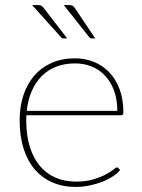

<svg xmlns="http://www.w3.org/2000/svg" viewBox="-20 -731 558 757"><path d="M442.5 -294Q442.5 -338.5 429.8 -373.2Q417 -408 394.8 -432Q372.5 -456 342 -468.5Q311.5 -481 276 -481Q234 -481 200.8 -467.8Q167.5 -454.5 143.5 -430Q119.5 -405.5 104.8 -371Q90 -336.5 85.5 -294ZM453.5 -60.5Q443.5 -48 425.5 -36Q407.5 -24 384.2 -14.8Q361 -5.5 333.8 0.2Q306.5 6 278 6Q227.5 6 186.8 -11.8Q146 -29.5 117.2 -63Q88.5 -96.5 73 -145.2Q57.5 -194 57.5 -256.5Q57.5 -310.5 72.2 -355.2Q87 -400 115 -432.5Q143 -465 183.5 -483Q224 -501 275.5 -501Q315.5 -501 350.2 -487Q385 -473 411 -445.8Q437 -418.5 451.8 -378.5Q466.5 -338.5 466.5 -287Q466.5 -276.5 457.5 -276.5H84Q83.5 -271.5 83.5 -266.8Q83.5 -262 83.5 -256.5Q83.5 -197.5 97.5 -152.5Q111.5 -107.5 137 -77Q162.5 -46.5 198.8 -30.8Q235 -15 279.5 -15Q319 -15 348 -23.8Q377 -32.5 396.5 -43Q416 -53.5 426.8 -62.2Q437.5 -71 440.5 -71Q444.5 -71 447 -68ZM251.5 -711Q261.5 -711 266.2 -708.2Q271 -705.5 276 -698L355.5 -579.5H343Q335 -579.5 331 -585.5L231.5 -711ZM129 -711Q139 -711 143.5 -708.2Q148 -705.5 153.5 -698L245 -579.5H231.5Q223.5 -579.5 219.5 -585.5L106.5 -711Z"/></svg>

Font: Lato 2
Style: Regular
Weight: 200
Designer: Lukasz Dziedzic with Adam Twardoch and Botio Nikoltchev
Foundry: tyPoland Lukasz Dziedzic
Version: Version 2.015; 2015-08-06; http://www.latofonts.com/